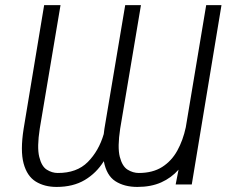

<svg xmlns="http://www.w3.org/2000/svg" viewBox="-20 -732 910 762"><path d="M392 -92.3Q362.6 -45.1 316.4 -17.6Q270.2 9.9 204.5 9.9Q156.6 9.9 122 -11.4Q87.4 -32.7 73.7 -83.3Q60 -133.9 73.9 -221.6L155.2 -711.6H220.2L137.8 -221.6Q126.4 -147.7 135.7 -109.7Q144.9 -71.7 165.7 -58.6Q186.4 -45.5 209.2 -45.5Q284.8 -45.1 328.5 -89.1Q372.2 -133.2 391.7 -199.9Q392.8 -210.6 394.5 -221.6L476.9 -711.6H539.4L457 -221.6Q445.7 -147.7 455.4 -109.7Q465.2 -71.7 486.5 -58.6Q507.8 -45.5 530.9 -45.5Q585.9 -45.5 623.4 -69.2Q660.9 -93 683.6 -134.1Q706.3 -175.1 717.3 -226.6L798.3 -711.6H859L741.1 0H677.2L688.6 -58.6Q660.2 -26.3 619.9 -8.2Q579.5 9.9 525.2 9.9Q473.4 9.9 438 -12.8Q402.7 -35.5 392 -92.3Z"/></svg>

Font: Inter Extra Light  BETA
Style: Italic
Weight: 200
Italic angle: 9.39999°
Designer: Rasmus Andersson
Foundry: rsms
Version: Version 3.011;git-f93a4a705